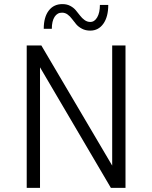

<svg xmlns="http://www.w3.org/2000/svg" viewBox="-20 -910 737 930"><path d="M280.8 -848.6Q257.8 -849.1 244.4 -828.4Q231 -807.6 231 -770.5H191.9Q191.9 -827.1 216.3 -858.9Q240.7 -890.6 283.2 -890.1Q304.2 -890.1 320.6 -881.3Q336.9 -872.6 347.4 -859.9Q357.9 -847.2 367.7 -834.5Q377.4 -821.8 389.9 -812.7Q402.3 -803.7 417.5 -803.7Q438 -803.7 450.9 -826.2Q463.9 -848.6 463.9 -886.2H504.4Q504.4 -828.6 480.7 -795.2Q457 -761.7 417 -761.7Q394.5 -761.7 377.2 -770.8Q359.9 -779.8 349.1 -792.5Q338.4 -805.2 328.9 -818.1Q319.3 -831.1 307.4 -839.8Q295.4 -848.6 280.8 -848.6ZM523.4 -689.9H587.9V0H517.1L173.8 -584V0H109.4V-689.9H180.2L523.4 -107.9Z"/></svg>

Font: HK Grotesk Legacy
Style: Regular
Weight: 400
Designer: Alfredo Marco Pradil
Foundry: Hanken Design Co.
Version: Version 2.022;PS 002.022;hotconv 1.0.88;makeotf.lib2.5.64775